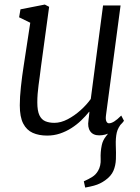

<svg xmlns="http://www.w3.org/2000/svg" viewBox="-20 -586 617 844"><path d="M354.5 238.5 348.5 211Q371 201 386.2 191.2Q401.5 181.5 411 165Q424 143 422.5 112.5Q421 82 427.5 51.5Q432 30.5 446 13Q460 -4.5 468 -15.5L518.5 -48.5Q498.5 -26 493.2 -2.8Q488 20.5 489 52.5Q490.5 85.5 489.5 113.5Q488.5 141.5 478.5 164.8Q468.5 188 442.5 206.5Q432 214 420 220Q408 226 392.5 230.2Q377 234.5 354.5 238.5ZM187 10Q151 10 124 -2Q97 -14 82 -43Q67 -72 67 -123Q67 -140.5 68.2 -161.2Q69.5 -182 72 -205Q74.5 -228 77.5 -251.2Q80.5 -274.5 84 -296L113 -486L64 -510L70 -545L177 -566L196 -556L160 -292Q157.5 -270.5 154.8 -250.5Q152 -230.5 149.5 -211.5Q147 -192.5 145.5 -173.8Q144 -155 144 -136Q144 -99 153.2 -79.5Q162.5 -60 179.5 -53Q196.5 -46 219 -46Q247.5 -46 277.5 -61.8Q307.5 -77.5 334.2 -101.5Q361 -125.5 379 -151L433 -562H510L446 -80Q443.5 -61.5 447.5 -52.8Q451.5 -44 459 -44Q469 -44 482 -52Q495 -60 513 -78L525 -55Q521 -48.5 505.5 -33Q490 -17.5 466.8 -4.2Q443.5 9 416 9Q389 9 376.5 -9Q364 -27 369 -57Q369 -58.5 369.5 -62.5Q370 -66.5 370.8 -72Q371.5 -77.5 372 -83.2Q372.5 -89 373 -94L372 -95Q356.5 -75.5 337 -56.8Q317.5 -38 294 -23Q270.5 -8 243.8 1Q217 10 187 10Z"/></svg>

Font: Merriweather 7pt Light
Style: Italic
Weight: 300
Italic angle: -7.8°
Designer: Eben Sorkin
Foundry: Eben Sorkin
Version: Version 2.200;gftools[0.9.31]